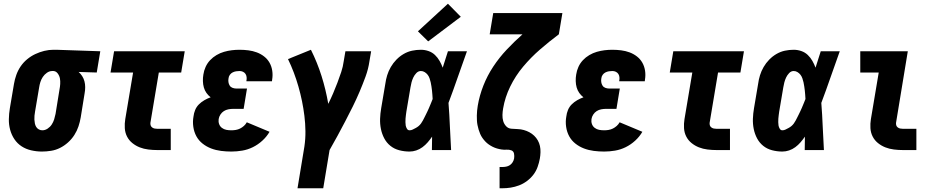

<svg xmlns="http://www.w3.org/2000/svg" viewBox="-20 -805 5040 1030"><path d="M205 8Q176 8 147.5 1.5Q119 -5 96 -20Q73 -35 57.5 -58Q42 -81 34.5 -108.5Q27 -136 27.5 -165.5Q28 -195 33 -225L55 -355Q59 -379 67.5 -403Q76 -427 90.5 -448.5Q105 -470 125.5 -487Q146 -504 169.5 -515Q193 -526 217.5 -532Q242 -538 267 -538Q271 -538 275 -538Q279 -538 283 -538L518 -530L499 -416L402 -419Q413 -409 421 -396.5Q429 -384 433 -369Q437 -354 437 -337.5Q437 -321 434 -305L413 -175Q409 -151 401 -127Q393 -103 379 -81Q365 -59 345 -41Q325 -23 302 -11.5Q279 0 254 4Q229 8 205 8ZM207 -106Q222 -106 235.5 -115Q249 -124 257.5 -137Q266 -150 270.5 -164.5Q275 -179 278 -194L299 -324Q302 -339 303 -354.5Q304 -370 301.5 -384Q299 -398 290 -410.5Q281 -423 267 -424H264Q263 -424 262 -424Q261 -424 260 -424Q245 -424 231.5 -414.5Q218 -405 209.5 -392Q201 -379 196.5 -364.5Q192 -350 190 -336L168 -206Q166 -195 165 -184.5Q164 -174 164.5 -163.5Q165 -153 167 -143Q169 -133 174 -124.5Q179 -116 188 -111Q197 -106 207 -106Z M824 0Q800 0 775.5 -3Q751 -6 729.5 -14.5Q708 -23 690 -37.5Q672 -52 661.5 -72.5Q651 -93 649.5 -117.5Q648 -142 652 -166L694 -416H573L592 -530H971L952 -416H832L787 -147Q786 -140 788 -133Q790 -126 796 -121.5Q802 -117 809 -115.5Q816 -114 824 -114H896V0Z M1221 8Q1193 8 1165.5 4.5Q1138 1 1113 -8.5Q1088 -18 1067 -34.5Q1046 -51 1033.5 -74Q1021 -97 1017 -125Q1013 -153 1018 -180Q1020 -198 1027 -215Q1034 -232 1047 -245Q1060 -258 1076.5 -267.5Q1093 -277 1110 -283Q1097 -293 1087.5 -306.5Q1078 -320 1073.5 -336Q1069 -352 1068.5 -370Q1068 -388 1071 -405Q1074 -426 1083 -446Q1092 -466 1107 -482Q1122 -498 1141.5 -509.5Q1161 -521 1182 -527Q1203 -533 1223.5 -535.5Q1244 -538 1265 -538Q1289 -538 1312.5 -535Q1336 -532 1357.5 -524Q1379 -516 1397 -502Q1415 -488 1426 -468.5Q1437 -449 1440.5 -425.5Q1444 -402 1440 -378Q1440 -376 1439.5 -373.5Q1439 -371 1439 -369H1302Q1302 -370 1302 -370.5Q1302 -371 1302 -372Q1304 -381 1303 -391Q1302 -401 1297 -408.5Q1292 -416 1283.5 -420Q1275 -424 1265 -424Q1256 -424 1246.5 -422.5Q1237 -421 1228 -416.5Q1219 -412 1213 -403.5Q1207 -395 1206 -385Q1204 -375 1205.5 -364.5Q1207 -354 1212.5 -345.5Q1218 -337 1228 -333.5Q1238 -330 1248 -330H1305L1287 -221H1230Q1218 -221 1205 -218.5Q1192 -216 1181 -209Q1170 -202 1162.5 -190.5Q1155 -179 1153 -166Q1151 -152 1155.5 -139.5Q1160 -127 1170.5 -119Q1181 -111 1194 -108.5Q1207 -106 1221 -106Q1233 -106 1245 -108Q1257 -110 1268 -115.5Q1279 -121 1288.5 -129.5Q1298 -138 1304 -149L1426 -98Q1411 -72 1387.5 -50.5Q1364 -29 1336.5 -15.5Q1309 -2 1279.5 3Q1250 8 1221 8Z M1576 205 1613 -19Q1619 -60 1618.5 -101.5Q1618 -143 1613 -183.5Q1608 -224 1600 -263Q1592 -302 1581 -340.5Q1570 -379 1556 -416Q1542 -453 1525 -488L1648 -538Q1682 -470 1705 -397Q1728 -324 1741 -248Q1755 -276 1767 -304Q1779 -332 1790 -361Q1801 -390 1810.5 -418.5Q1820 -447 1824 -477L1833 -530H1971L1962 -477Q1956 -435 1941 -394Q1926 -353 1909 -313Q1892 -273 1872.5 -233.5Q1853 -194 1832.5 -155Q1812 -116 1791 -77Q1770 -38 1748 0L1714 205Z M2177 8Q2149 8 2122 1Q2095 -6 2074.5 -22.5Q2054 -39 2041.5 -62.5Q2029 -86 2023.5 -113Q2018 -140 2019 -168Q2020 -196 2025 -225L2047 -355Q2050 -378 2057 -401Q2064 -424 2076.5 -445.5Q2089 -467 2106.5 -485Q2124 -503 2145.5 -515.5Q2167 -528 2190.5 -533Q2214 -538 2238 -538Q2259 -538 2279 -531Q2299 -524 2313.5 -510Q2328 -496 2338 -478.5Q2348 -461 2355 -442Q2362 -464 2369 -486Q2376 -508 2383 -530H2485Q2460 -461 2436 -391.5Q2412 -322 2386 -253Q2391 -190 2393.5 -126.5Q2396 -63 2400 0H2297Q2297 -18 2297.5 -36Q2298 -54 2298 -72Q2287 -56 2274.5 -41.5Q2262 -27 2246.5 -15.5Q2231 -4 2213 2Q2195 8 2177 8ZM2177 -106Q2186 -106 2194 -110Q2202 -114 2210.5 -118.5Q2219 -123 2226 -129Q2233 -135 2238.5 -142.5Q2244 -150 2248.5 -158.5Q2253 -167 2257 -175Q2261 -183 2265 -191Q2269 -199 2273 -207.5Q2277 -216 2280.5 -224Q2284 -232 2287.5 -240.5Q2291 -249 2294.5 -257.5Q2298 -266 2301 -274Q2300 -286 2299.5 -297Q2299 -308 2297.5 -319Q2296 -330 2294.5 -341.5Q2293 -353 2290.5 -363.5Q2288 -374 2284.5 -384.5Q2281 -395 2274.5 -403.5Q2268 -412 2258.5 -418Q2249 -424 2238 -424Q2224 -424 2213.5 -413Q2203 -402 2197 -389Q2191 -376 2187.5 -362.5Q2184 -349 2182 -336L2160 -206Q2159 -197 2157.5 -187.5Q2156 -178 2155.5 -168.5Q2155 -159 2155 -149.5Q2155 -140 2156.5 -131.5Q2158 -123 2163 -114.5Q2168 -106 2177 -106ZM2277 -583 2222 -637 2383 -785 2452 -715Z M2660 205V91H2674Q2684 91 2695 89Q2706 87 2715 81Q2724 75 2730 65.5Q2736 56 2738 45Q2740 32 2737.5 19Q2735 6 2723 1.5Q2711 -3 2697.5 -2Q2684 -1 2671 -3Q2658 -5 2646 -8.5Q2634 -12 2623 -17.5Q2612 -23 2602 -30Q2592 -37 2583.5 -46Q2575 -55 2568 -65Q2561 -75 2556 -86.5Q2551 -98 2547.5 -110Q2544 -122 2541.5 -134.5Q2539 -147 2538.5 -159.5Q2538 -172 2538 -185Q2538 -198 2539.5 -211.5Q2541 -225 2543 -238Q2552 -292 2573 -345.5Q2594 -399 2626 -447.5Q2658 -496 2698.5 -539Q2739 -582 2783 -621H2607L2626 -735H2997L2978 -621Q2926 -582 2877 -539.5Q2828 -497 2786.5 -447.5Q2745 -398 2717 -340.5Q2689 -283 2679 -223Q2676 -206 2675.5 -188.5Q2675 -171 2679.5 -155.5Q2684 -140 2695 -128Q2706 -116 2723 -114.5Q2740 -113 2757 -112.5Q2774 -112 2790 -107.5Q2806 -103 2820 -95.5Q2834 -88 2845.5 -77Q2857 -66 2865 -52Q2873 -38 2876.5 -22Q2880 -6 2879.5 11.5Q2879 29 2876 46Q2872 68 2864 90.5Q2856 113 2841.5 132Q2827 151 2807 166Q2787 181 2764.5 189.5Q2742 198 2719.5 201.5Q2697 205 2674 205Z M3221 8Q3193 8 3165.5 4.5Q3138 1 3113 -8.5Q3088 -18 3067 -34.5Q3046 -51 3033.5 -74Q3021 -97 3017 -125Q3013 -153 3018 -180Q3020 -198 3027 -215Q3034 -232 3047 -245Q3060 -258 3076.5 -267.5Q3093 -277 3110 -283Q3097 -293 3087.5 -306.5Q3078 -320 3073.5 -336Q3069 -352 3068.5 -370Q3068 -388 3071 -405Q3074 -426 3083 -446Q3092 -466 3107 -482Q3122 -498 3141.5 -509.5Q3161 -521 3182 -527Q3203 -533 3223.5 -535.5Q3244 -538 3265 -538Q3289 -538 3312.5 -535Q3336 -532 3357.5 -524Q3379 -516 3397 -502Q3415 -488 3426 -468.5Q3437 -449 3440.5 -425.5Q3444 -402 3440 -378Q3440 -376 3439.5 -373.5Q3439 -371 3439 -369H3302Q3302 -370 3302 -370.5Q3302 -371 3302 -372Q3304 -381 3303 -391Q3302 -401 3297 -408.5Q3292 -416 3283.5 -420Q3275 -424 3265 -424Q3256 -424 3246.5 -422.5Q3237 -421 3228 -416.5Q3219 -412 3213 -403.5Q3207 -395 3206 -385Q3204 -375 3205.5 -364.5Q3207 -354 3212.5 -345.5Q3218 -337 3228 -333.5Q3238 -330 3248 -330H3305L3287 -221H3230Q3218 -221 3205 -218.5Q3192 -216 3181 -209Q3170 -202 3162.5 -190.5Q3155 -179 3153 -166Q3151 -152 3155.5 -139.5Q3160 -127 3170.5 -119Q3181 -111 3194 -108.5Q3207 -106 3221 -106Q3233 -106 3245 -108Q3257 -110 3268 -115.5Q3279 -121 3288.5 -129.5Q3298 -138 3304 -149L3426 -98Q3411 -72 3387.5 -50.5Q3364 -29 3336.5 -15.5Q3309 -2 3279.5 3Q3250 8 3221 8Z M3824 0Q3800 0 3775.5 -3Q3751 -6 3729.5 -14.5Q3708 -23 3690 -37.5Q3672 -52 3661.5 -72.5Q3651 -93 3649.5 -117.5Q3648 -142 3652 -166L3694 -416H3573L3592 -530H3971L3952 -416H3832L3787 -147Q3786 -140 3788 -133Q3790 -126 3796 -121.5Q3802 -117 3809 -115.5Q3816 -114 3824 -114H3896V0Z M4177 8Q4149 8 4122 1Q4095 -6 4074.5 -22.5Q4054 -39 4041.5 -62.5Q4029 -86 4023.5 -113Q4018 -140 4019 -168Q4020 -196 4025 -225L4047 -355Q4050 -378 4057 -401Q4064 -424 4076.5 -445.5Q4089 -467 4106.5 -485Q4124 -503 4145.5 -515.5Q4167 -528 4190.5 -533Q4214 -538 4238 -538Q4259 -538 4279 -531Q4299 -524 4313.5 -510Q4328 -496 4338 -478.5Q4348 -461 4355 -442Q4362 -464 4369 -486Q4376 -508 4383 -530H4485Q4460 -461 4436 -391.5Q4412 -322 4386 -253Q4391 -190 4393.5 -126.5Q4396 -63 4400 0H4297Q4297 -18 4297.5 -36Q4298 -54 4298 -72Q4287 -56 4274.5 -41.5Q4262 -27 4246.5 -15.5Q4231 -4 4213 2Q4195 8 4177 8ZM4177 -106Q4186 -106 4194 -110Q4202 -114 4210.5 -118.5Q4219 -123 4226 -129Q4233 -135 4238.5 -142.5Q4244 -150 4248.5 -158.5Q4253 -167 4257 -175Q4261 -183 4265 -191Q4269 -199 4273 -207.5Q4277 -216 4280.5 -224Q4284 -232 4287.5 -240.5Q4291 -249 4294.5 -257.5Q4298 -266 4301 -274Q4300 -286 4299.5 -297Q4299 -308 4297.5 -319Q4296 -330 4294.5 -341.5Q4293 -353 4290.5 -363.5Q4288 -374 4284.5 -384.5Q4281 -395 4274.5 -403.5Q4268 -412 4258.5 -418Q4249 -424 4238 -424Q4224 -424 4213.5 -413Q4203 -402 4197 -389Q4191 -376 4187.5 -362.5Q4184 -349 4182 -336L4160 -206Q4159 -197 4157.5 -187.5Q4156 -178 4155.5 -168.5Q4155 -159 4155 -149.5Q4155 -140 4156.5 -131.5Q4158 -123 4163 -114.5Q4168 -106 4177 -106Z M4824 0Q4800 0 4775.5 -3Q4751 -6 4729.5 -14.5Q4708 -23 4690 -37.5Q4672 -52 4661.5 -72.5Q4651 -93 4649.5 -117.5Q4648 -142 4652 -166L4694 -416H4595V-530H4850L4787 -147Q4786 -140 4788 -133Q4790 -126 4796 -121.5Q4802 -117 4809 -115.5Q4816 -114 4824 -114H4896V0Z"/></svg>

Font: Iosevka Slab Heavy
Style: Italic
Weight: 900
Italic angle: -9°
Monospace: yes
Designer: Belleve Invis
Foundry: Belleve Invis
Version: Version 11.1.0; ttfautohint (v1.8.3)